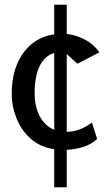

<svg xmlns="http://www.w3.org/2000/svg" viewBox="-20 -627 464 808"><path d="M208.2 161V1.1Q149.1 -7.7 109.4 -43.1Q69.7 -78.6 49.5 -129.1Q29.4 -179.7 29.4 -233Q29.4 -301.3 50.6 -354.1Q71.9 -407 112.1 -440.8Q152.3 -474.6 208.2 -482.4V-607H260.9V-484.2Q302.3 -479.6 338.9 -459.6Q375.5 -439.5 398.2 -406.8L305.8 -358.9L260.9 -399.5V-72.4Q287 -72.9 306.6 -79.3Q326.2 -85.7 341.2 -94.5Q356.2 -103.4 367.1 -110.9L388.8 -42Q362.5 -18.6 330 -8.6Q297.6 1.5 260.9 3.5V161ZM208.2 -80.9V-404.4Q167 -391.4 146.4 -348Q125.8 -304.6 125.8 -235.1Q125.8 -177.2 147.8 -136.8Q169.8 -96.4 208.2 -80.9Z"/></svg>

Font: Kreon Light
Style: Regular
Weight: 300
Designer: Julia Petretta
Foundry: Julia Petretta and Eli Heuer
Version: Version 2.002